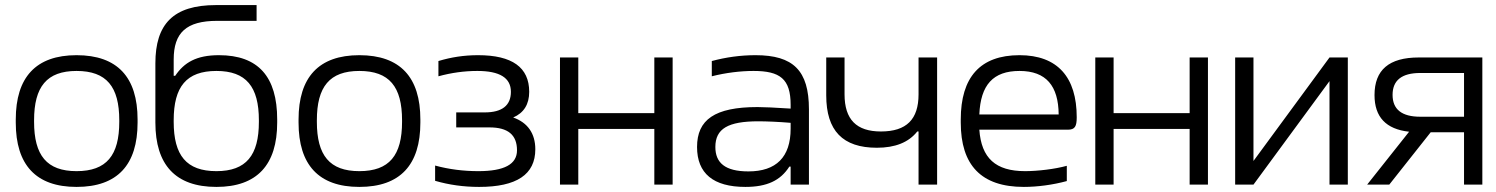

<svg xmlns="http://www.w3.org/2000/svg" viewBox="-20 -726 5884 755"><path d="M42 -256V-244C42 -78 121 9 281 9C442 9 521 -78 521 -244V-256C521 -422 442 -509 281 -509C121 -509 42 -422 42 -256ZM114 -247V-253C114 -385 164 -447 281 -447C399 -447 449 -385 449 -253V-247C449 -115 399 -53 281 -53C164 -53 114 -115 114 -247Z M1070 -244V-256C1070 -424 996 -509 841 -509C752 -509 704 -480 669 -428H663V-492C663 -597 712 -644 834 -644H989V-706H829C661 -706 591 -631 591 -477V-244C591 -78 670 9 831 9C991 9 1070 -78 1070 -244ZM663 -247V-253C663 -385 713 -447 831 -447C948 -447 998 -385 998 -253V-247C998 -115 948 -53 831 -53C713 -53 663 -115 663 -247Z M1154 -256V-244C1154 -78 1233 9 1393 9C1554 9 1633 -78 1633 -244V-256C1633 -422 1554 -509 1393 -509C1233 -509 1154 -422 1154 -256ZM1226 -247V-253C1226 -385 1276 -447 1393 -447C1511 -447 1561 -385 1561 -253V-247C1561 -115 1511 -53 1393 -53C1276 -53 1226 -115 1226 -247Z M1886 -284H1774V-225H1905C1977 -225 2013 -196 2013 -135C2013 -80 1963 -53 1861 -53C1803 -53 1746 -60 1691 -75V-15C1746 1 1803 9 1864 9C2012 9 2085 -40 2085 -139C2085 -201 2055 -244 1998 -264C2040 -282 2061 -316 2061 -365C2061 -461 1994 -509 1860 -509C1804 -509 1754 -501 1704 -486V-426C1755 -440 1806 -447 1857 -447C1945 -447 1989 -420 1989 -365C1989 -311 1954 -284 1886 -284Z M2182 0H2254V-219H2553V0H2625V-500H2553V-281H2254V-500H2182Z M2951 -509C2892 -509 2835 -501 2779 -486V-426C2834 -440 2892 -447 2943 -447C3047 -447 3089 -416 3089 -314V-299C3027 -303 2983 -305 2959 -305C2790 -305 2721 -255 2721 -148C2721 -44 2785 9 2911 9C2996 9 3049 -16 3084 -71H3089V0H3161V-296C3161 -449 3099 -509 2951 -509ZM2793 -148C2793 -220 2843 -249 2962 -249C2993 -249 3043 -247 3089 -243V-220C3089 -108 3032 -52 2923 -52C2831 -52 2793 -86 2793 -148Z M3665 0V-500H3592V-355C3592 -257 3545 -209 3444 -209C3348 -209 3301 -256 3301 -355V-500H3229V-351C3229 -212 3294 -145 3428 -145C3500 -145 3553 -166 3587 -209H3592V0Z M4214 -265C4214 -422 4139 -509 3989 -509C3834 -509 3758 -422 3758 -256V-244C3758 -77 3838 9 4006 9C4059 9 4120 1 4175 -14V-74C4128 -61 4060 -53 4011 -53C3895 -53 3839 -104 3831 -216H4179C4207 -216 4214 -229 4214 -265ZM3831 -276C3836 -392 3885 -447 3989 -447C4094 -447 4142 -388 4143 -276Z M4287 0H4359V-219H4658V0H4730V-500H4658V-281H4359V-500H4287Z M4837 0H4909L5208 -407V0H5280V-500H5208L4909 -93V-500H4837Z M5809 -500H5559C5442 -500 5385 -451 5385 -352C5385 -266 5430 -218 5521 -208L5356 0H5443L5606 -206H5737V0H5809ZM5456 -353C5456 -410 5492 -439 5565 -439H5737V-267H5565C5492 -267 5456 -296 5456 -353Z"/></svg>

Font: LT Wave Text Light
Style: Regular
Weight: 300
Designer: Daniel Lyons
Version: Version 2.5 (Glyphs App)